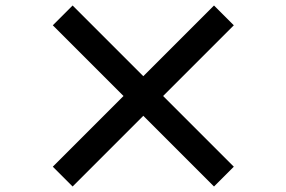

<svg xmlns="http://www.w3.org/2000/svg" viewBox="-20 -729 1040 698"><path d="M758 -51 501 -308 244 -51 172 -123 429 -380 172 -637 244 -709 501 -452 758 -709 830 -637 573 -380 830 -123Z"/></svg>

Font: Noto Sans SC Thin
Style: Bold
Weight: 700
Version: Version 2.004-H2;hotconv 1.0.118;makeotfexe 2.5.65603